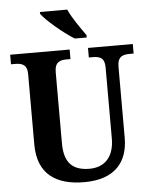

<svg xmlns="http://www.w3.org/2000/svg" viewBox="-61 -981 821 1042"><g transform="rotate(-5 349.0 -460.5)"><path d="M372 -771H437V-784C410 -822 364 -886 345 -931H196V-921C220 -886 313 -807 372 -771ZM356 10C522 10 595 -78 595 -211V-597C595 -654 624 -662 662 -662H683V-714H439V-662H459C497 -662 525 -654 525 -601V-213C525 -112 472 -60 391 -60C306 -60 253 -97 253 -210V-597C253 -654 282 -662 319 -662H339V-714H15V-662H36C73 -662 103 -654 103 -601V-218C103 -54 204 10 356 10Z"/></g></svg>

Font: Noto Serif Myanmar SemiCondensed
Style: Bold
Weight: 700
Width: 4
Designer: Ben Mitchell and the Monotype Design Team
Foundry: Monotype Imaging Inc.
Version: Version 2.106